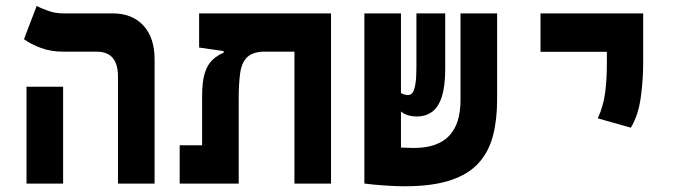

<svg xmlns="http://www.w3.org/2000/svg" viewBox="-20 -632 2384 661"><path d="M386.2 0V-368.2Q386.2 -454.1 313.5 -454.1H197.3Q155.8 -454.1 121.3 -466.8Q86.9 -479.5 62.5 -497.1L106.4 -611.8Q117.7 -605 143.8 -595.5Q169.9 -585.9 196.8 -585.9H368.2Q435.1 -585.9 473.6 -544.2Q512.2 -502.4 512.2 -428.2V0ZM71.3 0V-333.5H197.3V0Z M1119.6 0H993.7V-585.9H1119.6ZM750 -450.7V-485.8L896.5 -454.6Q852.5 -454.6 832.5 -436.5Q812.5 -418.5 807.1 -382.1Q801.8 -345.7 801.8 -291.5V0H675.8V-300.8Q675.8 -351.6 685.1 -380.6Q694.3 -409.7 711.2 -425.5Q728 -441.4 750 -450.7ZM1119.1 -585.9V-454.1H764.6L665.5 -468.3V-585.9ZM766.6 -131.8V0H598.6V-131.8Z M1372.1 9.3Q1344.7 9.3 1304.4 6.6Q1264.2 3.9 1235.4 0L1259.8 -132.3Q1264.6 -130.9 1283.4 -129.2Q1302.2 -127.4 1326.4 -126Q1350.6 -124.5 1372.3 -123.5Q1394 -122.6 1404.3 -122.6Q1445.8 -122.6 1476.1 -133.1Q1506.3 -143.6 1526.1 -164.3Q1545.9 -185.1 1555.7 -215.8Q1565.4 -246.6 1565.4 -287.6V-585.9H1691.4V-287.6Q1691.4 -219.7 1677.2 -165Q1663.1 -110.4 1628.2 -71.3Q1593.3 -32.2 1531 -11.5Q1468.8 9.3 1372.1 9.3ZM1360.4 0.5 1234.4 -0.5V-585.9H1360.4ZM1414.1 -231Q1384.3 -231 1364.5 -245.1Q1344.7 -259.3 1334.5 -274.9L1353.5 -318.4Q1359.4 -311.5 1367.4 -308.1Q1375.5 -304.7 1385.3 -304.7Q1395 -304.7 1401.1 -314.2Q1407.2 -323.7 1410.4 -344.7Q1413.6 -365.7 1413.6 -399.4V-585.9H1512.7V-395Q1512.7 -336.4 1501.5 -300.3Q1490.2 -264.2 1468.3 -247.6Q1446.3 -231 1414.1 -231Z M2151.9 -192.4 2038.1 -224.6Q2057.1 -266.6 2063.2 -312Q2069.3 -357.4 2069.3 -414.1V-585.9H2194.3V-414.1Q2194.3 -357.4 2186 -296.6Q2177.7 -235.8 2151.9 -192.4ZM1840.8 -453.6V-585.9H2194.3V-453.6Z"/></svg>

Font: Cascadia Mono
Style: Regular
Weight: 400
Monospace: yes
Designer: Aaron Bell
Foundry: Saja Typeworks
Version: Version 2404.023